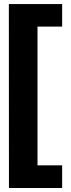

<svg xmlns="http://www.w3.org/2000/svg" viewBox="-20 -751 353 952"><path d="M288.1 -731V-619.1H166V68.8H288.1V181.2H24.4L23.9 -731Z"/></svg>

Font: XB Khoramshahr
Style: Bold Italic
Weight: 700
Italic angle: -12°
Designer: Behnam
Foundry: Irmug
Version: Version 8.005 2009